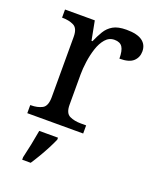

<svg xmlns="http://www.w3.org/2000/svg" viewBox="-143 -629 756 933"><g transform="rotate(20 235.5 -162.5)"><path d="M33 0V-42H36Q70 -42 94 -54.5Q118 -67 118 -114V-426Q118 -470 93.5 -482Q69 -494 36 -494H33V-536H187L206 -437H211Q224 -467 239 -492Q254 -517 279 -531.5Q304 -546 348 -546Q403 -546 429.5 -527Q456 -508 456 -473Q456 -442 434.5 -422Q413 -402 363 -402Q363 -443 351 -461.5Q339 -480 310 -480Q282 -480 263 -458Q244 -436 233 -402Q222 -368 217 -331.5Q212 -295 212 -266V-109Q212 -65 236.5 -53.5Q261 -42 294 -42H322V0ZM87 208Q95 175 103 136Q111 97 117 61H214V71Q205 92 191 119Q177 146 161 173Q145 200 131 221H87Z"/></g></svg>

Font: Noto Serif Khojki
Style: Regular
Weight: 400
Designer: Juan Bruce
Version: Version 2.002